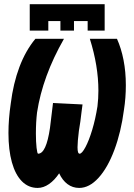

<svg xmlns="http://www.w3.org/2000/svg" viewBox="-20 -884 640 920"><path d="M122.5 -864H481.5V-737.5H400V-783H334.5V-737.5H269.5V-783H211.5V-737.5H122.5ZM20.5 -246.5Q20.5 -313.5 31.5 -387.5Q43.5 -484.5 73.2 -563.2Q103 -642 149.5 -698H286.5Q184 -518.5 157.5 -345Q152 -299 152 -244.5Q152 -204.5 155.2 -176Q158.5 -147.5 162.5 -147.5Q201.5 -147.5 219.5 -271L234 -390.5L375.5 -383.5L371 -350Q368.5 -327.5 365 -301.5Q361.5 -275.5 358 -257Q351.5 -204.5 351.5 -178.5Q351.5 -162 354 -154.8Q356.5 -147.5 361.5 -147.5Q372.5 -147.5 389.2 -178.5Q406 -209.5 421.8 -261.8Q437.5 -314 447 -374.5Q451.5 -412 451.5 -449.5Q451.5 -568 410.5 -698H540.5Q561 -652.5 572 -596Q583 -539.5 583 -475.5Q583 -415 574 -358Q560 -251 528 -165.5Q496 -80 452 -31.8Q408 16.5 359.5 16.5Q328 16.5 303.5 -1.8Q279 -20 263.5 -53.5Q241.5 -20.5 214.8 -2Q188 16.5 160.5 16.5Q116.5 16.5 85 -15.2Q53.5 -47 37 -106.2Q20.5 -165.5 20.5 -246.5Z"/></svg>

Font: JuliaMono Black
Style: Italic
Weight: 900
Italic angle: -9°
Monospace: yes
Designer: cormullion
Foundry: corm
Version: Version 0.057; ttfautohint (v1.8.4)